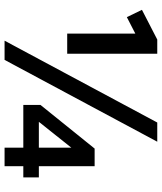

<svg xmlns="http://www.w3.org/2000/svg" viewBox="46 -754 708 840"><g transform="rotate(90 400.0 -334.0)"><path d="M158 0 516 -668H600L242 0ZM127 -274V-572L55 -535L23 -601L153 -668H215V-274ZM626 0V-82H439V-157L630 -394H707V-150H756V-82H707V0ZM513 -150H626V-292Z"/></g></svg>

Font: Gantari SemiBold
Style: Regular
Weight: 600
Designer: Anugrah Pasau
Foundry: Lafontype
Version: Version 1.000; ttfautohint (v1.8.3)